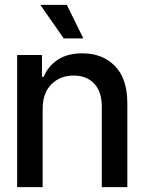

<svg xmlns="http://www.w3.org/2000/svg" viewBox="-20 -773 597 793"><path d="M156.2 -323.7V0H50.8V-545.9H153.3V-456.1H160.6Q179.2 -500 218.8 -526.4Q258.3 -552.7 320.3 -552.7Q403.3 -552.7 454.6 -500.5Q505.9 -448.2 505.9 -346.7V0H400.4V-334Q400.4 -393.6 369.4 -427.2Q338.4 -460.9 284.2 -460.9Q228.5 -460.9 192.4 -425Q156.2 -389.2 156.2 -323.7ZM243.2 -614.3 146.5 -752.9H255.9L324.2 -614.3Z"/></svg>

Font: Inter Tight Medium
Style: Regular
Weight: 500
Designer: Rasmus Andersson
Foundry: rsms
Version: Version 3.004; ttfautohint (v1.8.4.7-5d5b)